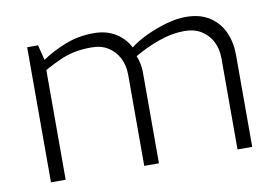

<svg xmlns="http://www.w3.org/2000/svg" viewBox="-63 -644 1080 746"><g transform="rotate(-10 477.0 -271.0)"><path d="M82 0V-533H125L140 -473Q181 -501 233 -521.5Q285 -542 346 -542Q396 -542 432 -519.5Q468 -497 486 -461Q511 -481 548.5 -499Q586 -517 628.5 -529.5Q671 -542 709 -542Q765 -542 802.5 -517.5Q840 -493 858 -452.5Q876 -412 876 -364V0H818V-360Q818 -397 803 -426Q788 -455 760.5 -472Q733 -489 694 -489Q645 -489 593 -470.5Q541 -452 495 -425Q501 -410 504.5 -393.5Q508 -377 508 -360V0H450V-360Q450 -397 435 -426Q420 -455 393 -472Q366 -489 327 -489Q289 -489 258.5 -482.5Q228 -476 199.5 -463Q171 -450 140 -433V0Z"/></g></svg>

Font: Exo Thin Light
Style: Regular
Weight: 300
Version: Version 2.000